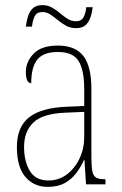

<svg xmlns="http://www.w3.org/2000/svg" viewBox="-20 -720 475 750"><path d="M166 10Q113 10 79.5 -28.5Q46 -67 46 -146Q46 -224 93.5 -261.5Q141 -299 240 -303L309 -306V-371Q309 -446 287 -481.5Q265 -517 206 -517Q150 -517 126 -487.5Q102 -458 102 -395Q81 -395 81 -439Q81 -479 111.5 -510.5Q142 -542 206 -542Q274 -542 305.5 -501.5Q337 -461 337 -372V-105Q337 -68 341 -50Q345 -32 356 -26Q367 -20 388 -20H392V0H316L310 -95H308Q296 -68 278 -44Q260 -20 233 -5Q206 10 166 10ZM169 -15Q210 -15 241.5 -39Q273 -63 291 -101.5Q309 -140 309 -185V-283L239 -280Q148 -277 111 -242Q74 -207 74 -146Q74 -90 96.5 -52.5Q119 -15 169 -15ZM277 -610Q255 -610 238 -619.5Q221 -629 206 -641.5Q191 -654 176.5 -663.5Q162 -673 146 -673Q123 -673 115 -655.5Q107 -638 105 -616H81Q83 -634 88.5 -653.5Q94 -673 107 -686.5Q120 -700 146 -700Q166 -700 183 -690.5Q200 -681 214.5 -668.5Q229 -656 244 -646.5Q259 -637 276 -637Q299 -637 307 -654Q315 -671 317 -692H342Q340 -673 334 -654Q328 -635 315 -622.5Q302 -610 277 -610Z"/></svg>

Font: Noto Serif Lao Condensed Thin
Style: Regular
Weight: 100
Width: 3
Designer: Monotype Design Team
Foundry: Monotype Imaging Inc.
Version: Version 2.003; ttfautohint (v1.8.4.7-5d5b)